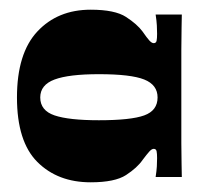

<svg xmlns="http://www.w3.org/2000/svg" viewBox="-20 -766 411 396"><path d="M167 -390Q99 -390 57 -432Q15 -474 15 -565Q15 -656 57 -701Q99 -746 167 -746Q217 -746 240 -731Q263 -716 274 -701Q283 -688 288 -682.5Q293 -677 297 -677Q302 -677 303 -682Q304 -687 304 -696Q304 -704 303.5 -713.5Q303 -723 301 -736H355Q355 -729 354.5 -709Q354 -689 354 -663Q354 -637 354 -611Q354 -585 354 -565Q354 -546 354 -521Q354 -496 354 -471Q354 -446 354.5 -427.5Q355 -409 355 -401H301Q303 -414 303.5 -423Q304 -432 304 -440Q304 -449 303 -454Q302 -459 297 -459Q293 -459 288 -453.5Q283 -448 274 -436Q263 -420 240 -405Q217 -390 167 -390ZM184 -518Q250 -518 277.5 -528Q305 -538 305 -565Q305 -591 277.5 -602Q250 -613 184 -613Q122 -613 92.5 -602Q63 -591 63 -565Q63 -538 92.5 -528Q122 -518 184 -518Z"/></svg>

Font: Ojuju ExtraBold
Style: Regular
Weight: 800
Designer: Chisaokwu Joboson, Mirko Velimirovic
Foundry: Udi Foundry
Version: Version 1.000